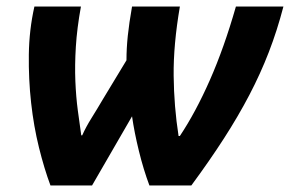

<svg xmlns="http://www.w3.org/2000/svg" viewBox="-20 -566 885 586"><path d="M85 -546H227Q215 -480 211.5 -423.5Q208 -367 210 -318.5Q212 -270 217.5 -229Q223 -188 228 -153H231Q242 -178 259.5 -206Q277 -234 294 -263L366 -382Q366 -418 370 -456.5Q374 -495 383 -546H529Q509 -429 510 -335Q511 -241 525 -151H529Q577 -223 620.5 -321.5Q664 -420 700 -546H845Q826 -473 800.5 -407Q775 -341 741 -276Q707 -211 663.5 -143.5Q620 -76 564 0H436Q418 -48 404 -105Q390 -162 383 -211L261 0H134Q115 -51 99 -115.5Q83 -180 75 -252Q67 -324 68 -399.5Q69 -475 85 -546Z"/></svg>

Font: BC Sans
Style: Bold Italic
Weight: 700
Italic angle: -12°
Designer: Monotype Design Team
Province of B.C.
Foundry: Monotype Imaging Inc.
Version: Version 2.000;GOOG;noto-source:20170915:90ef993387c0